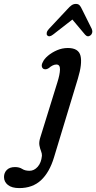

<svg xmlns="http://www.w3.org/2000/svg" viewBox="-146 -714 492 982"><path d="M252.5 -312.5 130 91.5Q107 167.5 63.8 207.8Q20.5 248 -47.5 248Q-85.5 248 -105.5 232Q-125.5 216 -125.5 191.5Q-125.5 169.5 -111 155Q-96.5 140.5 -69.5 140.5Q-47 140.5 -32.5 150Q-18 159.5 5 159.5Q28.5 159.5 46.8 139Q65 118.5 68.5 82.5Q69 71.5 64 59.2Q59 47 55.8 30.5Q52.5 14 59.5 -9L147.5 -293Q160 -332.5 160.8 -358.2Q161.5 -384 142.5 -384Q124.5 -384 104 -366Q90 -356.5 78 -361Q70 -364.5 68 -374Q66 -383.5 72.5 -395.5Q79.5 -412 99.2 -428.8Q119 -445.5 145.5 -457Q172 -468.5 201 -468.5Q256 -468.5 265.8 -428.5Q275.5 -388.5 252.5 -312.5ZM125.1 -537Q105 -521.5 94.9 -534Q91.5 -538.5 93.2 -547.2Q94.9 -556 104.1 -566L198.2 -666.5Q210 -680 220 -687Q230.1 -694 242.3 -694Q254.1 -694 260.8 -687Q267.5 -680 273.4 -666.5L323.4 -566Q327.6 -556 325.5 -547.2Q323.4 -538.5 317.9 -534Q302.4 -521.5 288.9 -537L224.2 -614Z"/></svg>

Font: Fraunces 9pt SuperSoft
Style: Italic
Weight: 400
Italic angle: -16°
Version: Version 1.000;[b76b70a41]